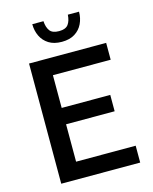

<svg xmlns="http://www.w3.org/2000/svg" viewBox="-135 -1023 885 1111"><g transform="rotate(-15 307.5 -467.5)"><path d="M91 0V-720H553V-619H207V-423H498V-325H207V-101H564V0ZM308 -792Q261 -792 230 -811.5Q199 -831 183.5 -863.5Q168 -896 168 -935H235Q237 -899 252.5 -877.5Q268 -856 308 -856Q348 -856 363.5 -877.5Q379 -899 381 -935H448Q448 -896 432.5 -863.5Q417 -831 386 -811.5Q355 -792 308 -792Z"/></g></svg>

Font: Kufam Medium
Style: Regular
Weight: 500
Designer: Wael Morcos, Artur Schmal
Foundry: Original Type
Version: Version 1.300; ttfautohint (v1.8.3)